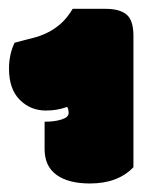

<svg xmlns="http://www.w3.org/2000/svg" viewBox="-40 -650 328 437"><path d="M61.5 -373Q85 -373 100.6 -378.2Q116.2 -383.3 116.2 -392.6Q116.2 -401.9 112.8 -406.7Q90.8 -398.4 64.5 -398.4Q29.3 -398.4 4.9 -422.9Q-19.5 -447.3 -19.5 -493.7Q-19.5 -526.4 -6.8 -552.7Q-2.4 -553.7 5.4 -555.9Q13.2 -558.1 19.3 -559.6Q25.4 -561 30.8 -562.5Q70.3 -571.8 96.7 -594.7Q111.8 -607.4 125.5 -629.9H200.2Q232.4 -629.9 248 -616.9Q263.7 -604 263.7 -568.4V-269.5Q228.5 -232.4 164.6 -232.4Q115.7 -232.4 88.6 -252Q61.5 -271.5 61.5 -311Z"/></svg>

Font: Modak
Style: Regular
Weight: 400
Version: Version 1.036;PS Version 1.000;hotconv 1.0.79;makeotf.lib2.5